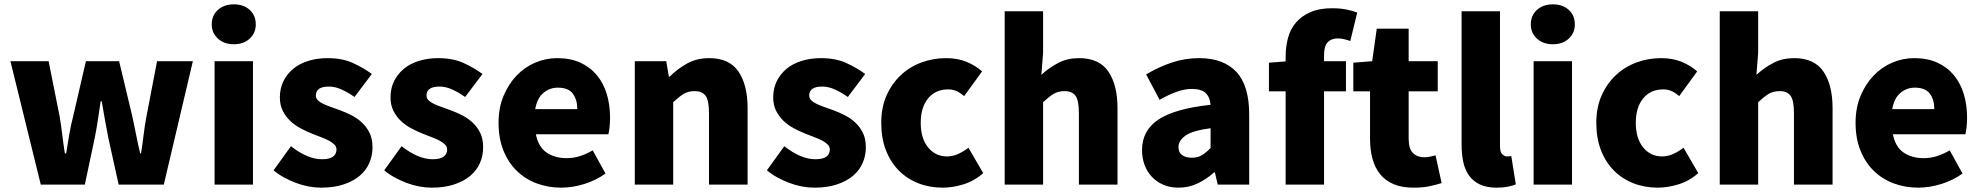

<svg xmlns="http://www.w3.org/2000/svg" viewBox="-20 -851 9129 885"><path d="M28 -569H204L255 -314Q262 -272 267 -229.5Q272 -187 279 -144H285Q292 -187 299 -229.5Q306 -272 317 -314L376 -569H529L590 -314Q599 -272 607.5 -229.5Q616 -187 626 -144H630Q637 -187 642 -229.5Q647 -272 655 -314L704 -569H869L735 0H527L479 -217Q471 -257 464 -297Q457 -337 449 -384H444Q437 -337 431 -297Q425 -257 417 -217L371 0H168Z M969 -569H1146V0H969ZM1058 -647Q1013 -647 984.5 -673Q956 -699 956 -738Q956 -780 984.5 -805.5Q1013 -831 1058 -831Q1103 -831 1131 -805.5Q1159 -780 1159 -738Q1159 -699 1131 -673Q1103 -647 1058 -647Z M1460 14Q1432 14 1402.5 8.5Q1373 3 1344 -8Q1315 -19 1288.5 -33.5Q1262 -48 1241 -66L1321 -177Q1398 -117 1464 -117Q1499 -117 1515 -129Q1531 -141 1531 -162Q1531 -175 1521.5 -184.5Q1512 -194 1496.5 -202.5Q1481 -211 1460.5 -218.5Q1440 -226 1418 -235Q1393 -245 1366.5 -259Q1340 -273 1318.5 -293Q1297 -313 1283.5 -340Q1270 -367 1270 -402Q1270 -443 1286 -476Q1302 -509 1330.5 -533Q1359 -557 1400 -570Q1441 -583 1490 -583Q1558 -583 1607 -560.5Q1656 -538 1694 -510L1614 -404Q1584 -425 1554.5 -438.5Q1525 -452 1496 -452Q1436 -452 1436 -411Q1436 -398 1445 -389Q1454 -380 1469.5 -372.5Q1485 -365 1505 -358Q1525 -351 1547 -343Q1574 -333 1600.5 -319.5Q1627 -306 1648.5 -286Q1670 -266 1683.5 -238.5Q1697 -211 1697 -172Q1697 -133 1682 -99Q1667 -65 1637 -40Q1607 -15 1562.5 -0.5Q1518 14 1460 14Z M1970 14Q1942 14 1912.5 8.5Q1883 3 1854 -8Q1825 -19 1798.5 -33.5Q1772 -48 1751 -66L1831 -177Q1908 -117 1974 -117Q2009 -117 2025 -129Q2041 -141 2041 -162Q2041 -175 2031.5 -184.5Q2022 -194 2006.5 -202.5Q1991 -211 1970.5 -218.5Q1950 -226 1928 -235Q1903 -245 1876.5 -259Q1850 -273 1828.5 -293Q1807 -313 1793.5 -340Q1780 -367 1780 -402Q1780 -443 1796 -476Q1812 -509 1840.5 -533Q1869 -557 1910 -570Q1951 -583 2000 -583Q2068 -583 2117 -560.5Q2166 -538 2204 -510L2124 -404Q2094 -425 2064.5 -438.5Q2035 -452 2006 -452Q1946 -452 1946 -411Q1946 -398 1955 -389Q1964 -380 1979.5 -372.5Q1995 -365 2015 -358Q2035 -351 2057 -343Q2084 -333 2110.5 -319.5Q2137 -306 2158.5 -286Q2180 -266 2193.5 -238.5Q2207 -211 2207 -172Q2207 -133 2192 -99Q2177 -65 2147 -40Q2117 -15 2072.5 -0.5Q2028 14 1970 14Z M2567 14Q2506 14 2453 -6Q2400 -26 2361 -64.5Q2322 -103 2300 -158.5Q2278 -214 2278 -285Q2278 -354 2301 -409Q2324 -464 2361.5 -503Q2399 -542 2447.5 -562.5Q2496 -583 2548 -583Q2610 -583 2655.5 -562Q2701 -541 2731.5 -504Q2762 -467 2777 -417Q2792 -367 2792 -308Q2792 -285 2789.5 -263.5Q2787 -242 2784 -232H2450Q2462 -173 2500 -147.5Q2538 -122 2592 -122Q2623 -122 2652 -131Q2681 -140 2712 -158L2771 -51Q2726 -19 2672 -2.5Q2618 14 2567 14ZM2641 -348Q2641 -391 2620.5 -419Q2600 -447 2551 -447Q2514 -447 2485 -423Q2456 -399 2447 -348Z M3051 -569 3063 -498H3067Q3102 -533 3146.5 -558Q3191 -583 3249 -583Q3342 -583 3384 -521Q3426 -459 3426 -353V0H3248V-329Q3248 -389 3232 -410Q3216 -431 3182 -431Q3152 -431 3131 -418Q3110 -405 3083 -380V0H2906V-569Z M3734 14Q3706 14 3676.5 8.5Q3647 3 3618 -8Q3589 -19 3562.5 -33.5Q3536 -48 3515 -66L3595 -177Q3672 -117 3738 -117Q3773 -117 3789 -129Q3805 -141 3805 -162Q3805 -175 3795.5 -184.5Q3786 -194 3770.5 -202.5Q3755 -211 3734.5 -218.5Q3714 -226 3692 -235Q3667 -245 3640.5 -259Q3614 -273 3592.5 -293Q3571 -313 3557.5 -340Q3544 -367 3544 -402Q3544 -443 3560 -476Q3576 -509 3604.5 -533Q3633 -557 3674 -570Q3715 -583 3764 -583Q3832 -583 3881 -560.5Q3930 -538 3968 -510L3888 -404Q3858 -425 3828.5 -438.5Q3799 -452 3770 -452Q3710 -452 3710 -411Q3710 -398 3719 -389Q3728 -380 3743.5 -372.5Q3759 -365 3779 -358Q3799 -351 3821 -343Q3848 -333 3874.5 -319.5Q3901 -306 3922.5 -286Q3944 -266 3957.5 -238.5Q3971 -211 3971 -172Q3971 -133 3956 -99Q3941 -65 3911 -40Q3881 -15 3836.5 -0.5Q3792 14 3734 14Z M4325 14Q4265 14 4213.5 -6Q4162 -26 4123.5 -64.5Q4085 -103 4063.5 -158.5Q4042 -214 4042 -285Q4042 -356 4066.5 -411Q4091 -466 4132 -504.5Q4173 -543 4227 -563Q4281 -583 4341 -583Q4393 -583 4434 -566.5Q4475 -550 4507 -522L4424 -408Q4404 -425 4387 -432Q4370 -439 4351 -439Q4292 -439 4258 -397.5Q4224 -356 4224 -285Q4224 -213 4258 -171.5Q4292 -130 4345 -130Q4372 -130 4397 -141.5Q4422 -153 4444 -170L4512 -53Q4470 -16 4420 -1Q4370 14 4325 14Z M4611 -799H4788V-607L4780 -506Q4782 -508 4784 -509.5Q4786 -511 4788 -513Q4818 -540 4859 -561.5Q4900 -583 4954 -583Q5047 -583 5089 -521Q5131 -459 5131 -353V0H4953V-329Q4953 -389 4937 -410Q4921 -431 4887 -431Q4857 -431 4836 -418Q4815 -405 4788 -380V0H4611Z M5412 14Q5373 14 5342 0.5Q5311 -13 5289 -36.5Q5267 -60 5255.5 -91.5Q5244 -123 5244 -159Q5244 -249 5319 -299.5Q5394 -350 5560 -368Q5557 -403 5537.5 -422Q5518 -441 5474 -441Q5440 -441 5404 -428Q5368 -415 5325 -391L5263 -508Q5320 -542 5380.5 -562.5Q5441 -583 5508 -583Q5619 -583 5678.5 -520Q5738 -457 5738 -323V0H5593L5580 -56H5576Q5541 -25 5500.5 -5.5Q5460 14 5412 14ZM5474 -124Q5501 -124 5520.5 -136Q5540 -148 5560 -169V-260Q5477 -249 5444.5 -226Q5412 -203 5412 -173Q5412 -148 5429 -136Q5446 -124 5474 -124Z M5829 -562 5906 -568V-591Q5906 -636 5917 -676.5Q5928 -717 5953.5 -747Q5979 -777 6020 -795Q6061 -813 6120 -813Q6158 -813 6187 -807Q6216 -801 6236 -793L6204 -662Q6190 -667 6175 -670.5Q6160 -674 6146 -674Q6117 -674 6100 -656.5Q6083 -639 6083 -596V-569H6184V-430H6083V0H5906V-430H5829Z M6218 -562 6305 -569 6326 -719H6473V-569H6607V-430H6473V-213Q6473 -165 6493 -145.5Q6513 -126 6545 -126Q6559 -126 6572.5 -129Q6586 -132 6597 -135L6625 -7Q6602 0 6571 7Q6540 14 6496 14Q6442 14 6404 -2Q6366 -18 6342 -47.5Q6318 -77 6306.5 -118.5Q6295 -160 6295 -211V-430H6218Z M6879 14Q6833 14 6802 -0.5Q6771 -15 6752 -41Q6733 -67 6725 -103.5Q6717 -140 6717 -185V-799H6894V-178Q6894 -150 6904.5 -140Q6915 -130 6926 -130Q6931 -130 6934.5 -130Q6938 -130 6946 -132L6967 -1Q6953 5 6930.5 9.5Q6908 14 6879 14Z M7049 -569H7226V0H7049ZM7138 -647Q7093 -647 7064.5 -673Q7036 -699 7036 -738Q7036 -780 7064.5 -805.5Q7093 -831 7138 -831Q7183 -831 7211 -805.5Q7239 -780 7239 -738Q7239 -699 7211 -673Q7183 -647 7138 -647Z M7621 14Q7561 14 7509.5 -6Q7458 -26 7419.5 -64.5Q7381 -103 7359.5 -158.5Q7338 -214 7338 -285Q7338 -356 7362.5 -411Q7387 -466 7428 -504.5Q7469 -543 7523 -563Q7577 -583 7637 -583Q7689 -583 7730 -566.5Q7771 -550 7803 -522L7720 -408Q7700 -425 7683 -432Q7666 -439 7647 -439Q7588 -439 7554 -397.5Q7520 -356 7520 -285Q7520 -213 7554 -171.5Q7588 -130 7641 -130Q7668 -130 7693 -141.5Q7718 -153 7740 -170L7808 -53Q7766 -16 7716 -1Q7666 14 7621 14Z M7907 -799H8084V-607L8076 -506Q8078 -508 8080 -509.5Q8082 -511 8084 -513Q8114 -540 8155 -561.5Q8196 -583 8250 -583Q8343 -583 8385 -521Q8427 -459 8427 -353V0H8249V-329Q8249 -389 8233 -410Q8217 -431 8183 -431Q8153 -431 8132 -418Q8111 -405 8084 -380V0H7907Z M8822 14Q8761 14 8708 -6Q8655 -26 8616 -64.5Q8577 -103 8555 -158.5Q8533 -214 8533 -285Q8533 -354 8556 -409Q8579 -464 8616.5 -503Q8654 -542 8702.5 -562.5Q8751 -583 8803 -583Q8865 -583 8910.5 -562Q8956 -541 8986.5 -504Q9017 -467 9032 -417Q9047 -367 9047 -308Q9047 -285 9044.5 -263.5Q9042 -242 9039 -232H8705Q8717 -173 8755 -147.5Q8793 -122 8847 -122Q8878 -122 8907 -131Q8936 -140 8967 -158L9026 -51Q8981 -19 8927 -2.5Q8873 14 8822 14ZM8896 -348Q8896 -391 8875.5 -419Q8855 -447 8806 -447Q8769 -447 8740 -423Q8711 -399 8702 -348Z"/></svg>

Font: Kinto Sans Black
Style: Regular
Weight: 900
Designer: Authors: Ryoko NISHIZUKA  (kana & ideographs); Paul D. Hunt (Latin, Greek & Cyrillic); Wenlong ZHANG  (bopomofo); Sandol
Foundry: Adobe Systems Incorporated, ookami Inc.
Version: Version 0.001